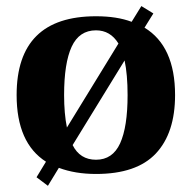

<svg xmlns="http://www.w3.org/2000/svg" viewBox="-20 -555 625 626"><path d="M216.8 -82Q240.7 -34.2 293 -34.2Q347.2 -34.2 371.6 -87.6Q396 -141.1 396 -245.1Q396 -312 386.2 -357.9ZM189 -245.1Q189 -184.6 198.2 -139.2L366.2 -413.1Q339.8 -456.1 293 -456.1Q238.3 -456.1 213.6 -402.6Q189 -349.1 189 -245.1ZM34.2 -245.1Q34.2 -502 293 -502Q361.3 -502 409.2 -483.9L440.9 -535.2L480 -511.2L451.2 -464.8Q550.8 -404.3 550.8 -245.1Q550.8 -121.1 488 -54.4Q425.3 12.2 293 12.2Q225.1 12.2 171.9 -7.8L136.2 50.8L99.1 22.9L129.9 -27.8Q34.2 -88.9 34.2 -245.1Z"/></svg>

Font: Linguistics Pro
Style: Bold
Weight: 700
Designer: Stefan Peev, Context Ltd
Foundry: Stefan Peev, Context Ltd
Version: Version 001.000